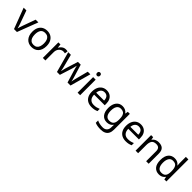

<svg xmlns="http://www.w3.org/2000/svg" viewBox="430 -2603 4685 4685"><g transform="rotate(45 2773.0 -260.0)"><path d="M203 0 0 -536H94L208 -220Q216 -198 225 -171Q234 -144 241 -119.5Q248 -95 251 -78H255Q259 -95 266.5 -120Q274 -145 283.5 -172Q293 -199 300 -220L414 -536H508L304 0Z M1059 -269Q1059 -202 1041.5 -150.5Q1024 -99 991.5 -63Q959 -27 912.5 -8.5Q866 10 809 10Q756 10 711 -8.5Q666 -27 633 -63Q600 -99 581.5 -150.5Q563 -202 563 -269Q563 -358 593 -419.5Q623 -481 679 -513.5Q735 -546 812 -546Q885 -546 940.5 -513.5Q996 -481 1027.5 -419.5Q1059 -358 1059 -269ZM654 -269Q654 -206 670.5 -159.5Q687 -113 722 -88Q757 -63 811 -63Q865 -63 900 -88Q935 -113 951.5 -159.5Q968 -206 968 -269Q968 -333 951 -378Q934 -423 899.5 -447.5Q865 -472 810 -472Q728 -472 691 -418Q654 -364 654 -269Z M1448 -546Q1463 -546 1480.5 -544.5Q1498 -543 1511 -540L1500 -459Q1487 -462 1471.5 -464Q1456 -466 1442 -466Q1411 -466 1383 -453Q1355 -440 1333 -416.5Q1311 -393 1298.5 -360Q1286 -327 1286 -286V0H1198V-536H1270L1280 -438H1284Q1301 -468 1325 -492.5Q1349 -517 1380 -531.5Q1411 -546 1448 -546Z M1957 -303Q1951 -324 1945 -344.5Q1939 -365 1934.5 -383.5Q1930 -402 1926 -418Q1922 -434 1920 -445H1916Q1914 -434 1910.5 -418Q1907 -402 1902.5 -383Q1898 -364 1892.5 -343.5Q1887 -323 1880 -302L1784 -1H1684L1537 -537H1628L1702 -251Q1710 -222 1717 -192.5Q1724 -163 1729.5 -136.5Q1735 -110 1737 -91H1741Q1744 -103 1748 -121Q1752 -139 1756.5 -159Q1761 -179 1766.5 -199Q1772 -219 1777 -235L1872 -537H1968L2060 -235Q2067 -212 2074.5 -186Q2082 -160 2088 -135.5Q2094 -111 2096 -92H2100Q2102 -109 2107.5 -134.5Q2113 -160 2120.5 -190.5Q2128 -221 2136 -251L2211 -537H2301L2152 -1H2049Z M2485 -536V0H2397V-536ZM2442 -737Q2462 -737 2477.5 -723.5Q2493 -710 2493 -681Q2493 -653 2477.5 -639Q2462 -625 2442 -625Q2420 -625 2405 -639Q2390 -653 2390 -681Q2390 -710 2405 -723.5Q2420 -737 2442 -737Z M2862 -546Q2931 -546 2980.5 -516Q3030 -486 3056.5 -431.5Q3083 -377 3083 -304V-251H2716Q2718 -160 2762.5 -112.5Q2807 -65 2887 -65Q2938 -65 2977.5 -74.5Q3017 -84 3059 -102V-25Q3018 -7 2978 1.5Q2938 10 2883 10Q2807 10 2748.5 -21Q2690 -52 2657.5 -113.5Q2625 -175 2625 -264Q2625 -352 2654.5 -415Q2684 -478 2737.5 -512Q2791 -546 2862 -546ZM2861 -474Q2798 -474 2761.5 -433.5Q2725 -393 2718 -321H2991Q2991 -367 2977 -401Q2963 -435 2934.5 -454.5Q2906 -474 2861 -474Z M3409 -546Q3462 -546 3504.5 -526Q3547 -506 3577 -465H3582L3594 -536H3664V9Q3664 85 3638 136.5Q3612 188 3559 214Q3506 240 3424 240Q3366 240 3317.5 231.5Q3269 223 3231 206V125Q3269 145 3320 156Q3371 167 3429 167Q3498 167 3537.5 126.5Q3577 86 3577 16V-5Q3577 -17 3578 -39.5Q3579 -62 3580 -71H3576Q3548 -30 3506.5 -10Q3465 10 3410 10Q3306 10 3247.5 -63Q3189 -136 3189 -267Q3189 -395 3247.5 -470.5Q3306 -546 3409 -546ZM3421 -472Q3376 -472 3344.5 -448Q3313 -424 3296.5 -378Q3280 -332 3280 -266Q3280 -167 3316.5 -114.5Q3353 -62 3423 -62Q3464 -62 3493 -72.5Q3522 -83 3541 -105.5Q3560 -128 3569 -163Q3578 -198 3578 -246V-267Q3578 -340 3561.5 -385Q3545 -430 3510 -451Q3475 -472 3421 -472Z M4041 -546Q4110 -546 4159.5 -516Q4209 -486 4235.5 -431.5Q4262 -377 4262 -304V-251H3895Q3897 -160 3941.5 -112.5Q3986 -65 4066 -65Q4117 -65 4156.5 -74.5Q4196 -84 4238 -102V-25Q4197 -7 4157 1.5Q4117 10 4062 10Q3986 10 3927.5 -21Q3869 -52 3836.5 -113.5Q3804 -175 3804 -264Q3804 -352 3833.5 -415Q3863 -478 3916.5 -512Q3970 -546 4041 -546ZM4040 -474Q3977 -474 3940.5 -433.5Q3904 -393 3897 -321H4170Q4170 -367 4156 -401Q4142 -435 4113.5 -454.5Q4085 -474 4040 -474Z M4656 -546Q4752 -546 4801 -499.5Q4850 -453 4850 -349V0H4763V-343Q4763 -408 4734 -440Q4705 -472 4643 -472Q4554 -472 4520 -422Q4486 -372 4486 -278V0H4398V-536H4469L4482 -463H4487Q4505 -491 4531.5 -509.5Q4558 -528 4590 -537Q4622 -546 4656 -546Z M5206 10Q5106 10 5046 -59.5Q4986 -129 4986 -267Q4986 -405 5046.5 -475.5Q5107 -546 5207 -546Q5249 -546 5280 -535.5Q5311 -525 5334 -507Q5357 -489 5373 -467H5379Q5378 -480 5375.5 -505.5Q5373 -531 5373 -546V-760H5461V0H5390L5377 -72H5373Q5357 -49 5334 -30.5Q5311 -12 5279.5 -1Q5248 10 5206 10ZM5220 -63Q5305 -63 5339.5 -109.5Q5374 -156 5374 -250V-266Q5374 -366 5341 -419.5Q5308 -473 5219 -473Q5148 -473 5112.5 -416.5Q5077 -360 5077 -265Q5077 -169 5112.5 -116Q5148 -63 5220 -63Z"/></g></svg>

Font: hingu115
Style: Book
Weight: 400
Designer: Jelle Bosma - Monotype Design Team
Foundry: Monotype Imaging Inc.
Version: Version 2.003